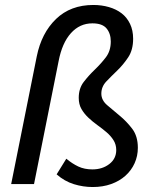

<svg xmlns="http://www.w3.org/2000/svg" viewBox="-20 -741 640 773"><path d="M353 12Q315 12 277.5 0.5Q240 -11 208 -39L247 -102Q271 -82 295.5 -70.5Q320 -59 352 -59Q392 -59 420 -80.5Q448 -102 448 -137Q448 -159 437 -176.5Q426 -194 409 -208.5Q392 -223 372.5 -237Q353 -251 336 -267Q319 -283 308 -302Q297 -321 297 -347Q297 -385 317 -411Q337 -437 361.5 -460.5Q386 -484 406 -510Q426 -536 426 -574Q426 -606 409 -626.5Q392 -647 352 -647Q301 -647 265.5 -607.5Q230 -568 216 -495L117 0H25L128 -514Q147 -608 205.5 -664.5Q264 -721 356 -721Q389 -721 418.5 -712.5Q448 -704 469.5 -687.5Q491 -671 503.5 -645Q516 -619 516 -585Q516 -540 496 -510Q476 -480 452 -457Q428 -434 408 -413Q388 -392 388 -364Q388 -338 411 -318Q434 -298 461.5 -275.5Q489 -253 512 -223Q535 -193 535 -146Q535 -113 522 -84Q509 -55 485 -33.5Q461 -12 427.5 0Q394 12 353 12Z"/></svg>

Font: Source Code Pro Medium
Style: Italic
Weight: 500
Italic angle: -11°
Monospace: yes
Designer: Paul D. Hunt, Teo Tuominen
Foundry: Adobe Systems Incorporated
Version: Version 1.050;PS 1.000;hotconv 16.6.51;makeotf.lib2.5.65220